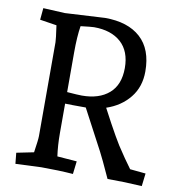

<svg xmlns="http://www.w3.org/2000/svg" viewBox="-81 -789 808 868"><g transform="rotate(10 323.0 -355.0)"><path d="M149 -705 332 -715Q437 -715 495 -662.5Q553 -610 553 -508Q553 -437 513 -387.5Q473 -338 407 -316Q482 -173 513 -131Q522 -116 562 -61L634 -54L627 5Q549 0 469 0Q427 -92 414 -116L316 -301H309Q248 -301 221 -302V-167Q221 -110 228 -61L318 -54L311 5Q245 0 165 0L47 5L42 -45L121 -61Q130 -120 130 -137V-568Q130 -581 121 -644L44 -656L49 -710Q116 -707 149 -705ZM290 -665Q279 -665 229 -659Q221 -609 221 -538V-355Q271 -351 289 -351Q368 -351 413.5 -390.5Q459 -430 459 -507Q459 -584 414 -624.5Q369 -665 290 -665Z"/></g></svg>

Font: Andada SC
Style: Regular
Weight: 400
Designer: Carolina Giovagnoli
Foundry: Carolina Giovagnoli
Version: Version 1.003